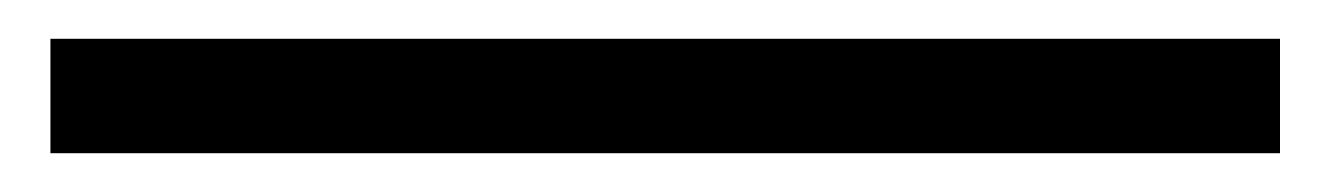

<svg xmlns="http://www.w3.org/2000/svg" viewBox="-20 -20 686 99"><path d="M6 59V0H640V59Z"/></svg>

Font: Sarpanch ExtraBold
Style: Regular
Weight: 800
Designer: Manushi Parikh (Devanagari and Latin), Jyotish Sonowal (Devanagari)
Foundry: Indian Type Foundry
Version: Version 2.004;PS 1.0;hotconv 1.0.78;makeotf.lib2.5.61930; tt